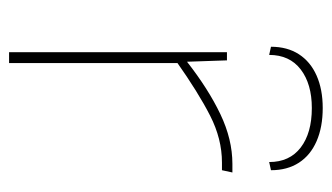

<svg xmlns="http://www.w3.org/2000/svg" viewBox="-174 -557 731 423"><g transform="rotate(90 191.5 -345.5)"><path d="M113 -480 116 -392 119 -376V0H95V-480ZM360 -492 355 -469H338Q286 -469 235 -443Q184 -417 116 -369V-392Q176 -439 231.5 -465.5Q287 -492 341 -492ZM101 -573 83 -577Q83 -613 99.5 -638.5Q116 -664 146.5 -677.5Q177 -691 218 -691Q260 -691 291 -677.5Q322 -664 338.5 -638.5Q355 -613 355 -577L337 -573Q337 -618 305 -642.5Q273 -667 218 -667Q165 -667 133 -642.5Q101 -618 101 -573Z"/></g></svg>

Font: Exo 2 Thin
Style: Regular
Weight: 250
Designer: Natanael Gama
Foundry: Natanael Gama
Version: Version 2.010